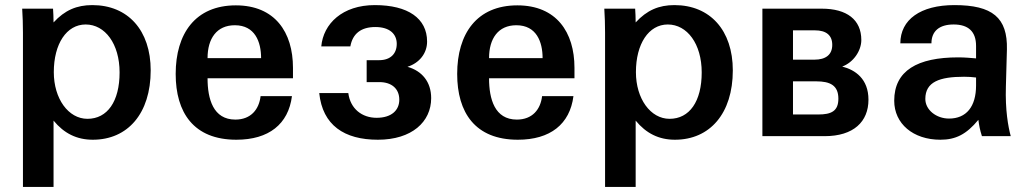

<svg xmlns="http://www.w3.org/2000/svg" viewBox="-20 -534 4033 753"><path d="M191 -251C191 -362 241 -438 316 -438C392 -438 449 -362 449 -250C449 -136 401 -68 323 -68C248 -68 191 -147 191 -251ZM190 -61C231 -11 281 14 344 14C481 14 571 -89 571 -258C571 -415 482 -514 342 -514C281 -514 234 -494 190 -446C190 -465 189 -486 188 -500H67C69 -466 70 -441 70 -406V199H190Z M669 -244C669 -93 739 14 907 14C1034 14 1111 -47 1125 -157H1002C996 -105 964 -65 903 -65C816 -65 794 -146 794 -227H1129V-268C1129 -408 1058 -513 905 -513C746 -513 669 -402 669 -244ZM794 -306C794 -383 830 -435 901 -435C980 -435 1004 -370 1004 -306Z M1671 -149C1671 -213 1635 -256 1578 -272C1625 -287 1655 -325 1655 -371C1655 -462 1580 -514 1450 -514C1323 -514 1248 -441 1240 -352H1354C1363 -402 1396 -428 1452 -428C1509 -428 1536 -400 1536 -362C1536 -324 1512 -298 1467 -298H1418V-212H1468C1516 -212 1546 -186 1546 -143C1546 -102 1516 -72 1457 -72C1400 -72 1354 -107 1346 -169H1232C1245 -43 1330 14 1462 14C1595 14 1671 -56 1671 -149Z M1773 -244C1773 -93 1843 14 2011 14C2138 14 2215 -47 2229 -157H2106C2100 -105 2068 -65 2007 -65C1920 -65 1898 -146 1898 -227H2233V-268C2233 -408 2162 -513 2009 -513C1850 -513 1773 -402 1773 -244ZM1898 -306C1898 -383 1934 -435 2005 -435C2084 -435 2108 -370 2108 -306Z M2474 -251C2474 -362 2524 -438 2599 -438C2675 -438 2732 -362 2732 -250C2732 -136 2684 -68 2606 -68C2531 -68 2474 -147 2474 -251ZM2473 -61C2514 -11 2564 14 2627 14C2764 14 2854 -89 2854 -258C2854 -415 2765 -514 2625 -514C2564 -514 2517 -494 2473 -446C2473 -465 2472 -486 2471 -500H2350C2352 -466 2353 -441 2353 -406V199H2473Z M3181 -215C3236 -215 3268 -199 3268 -147C3268 -98 3240 -85 3189 -85H3090V-215ZM3176 -415C3220 -415 3244 -396 3244 -358C3244 -319 3218 -300 3174 -300H3090V-415ZM3214 0C3328 0 3386 -57 3386 -143C3386 -225 3334 -260 3283 -273C3327 -289 3358 -335 3358 -377C3358 -457 3301 -500 3203 -500H2970V0Z M3808 -199C3808 -116 3770 -69 3702 -69C3652 -69 3609 -103 3609 -146C3609 -213 3665 -233 3761 -233C3778 -233 3792 -232 3808 -230ZM3487 -139C3487 -49 3561 14 3668 14C3728 14 3770 -7 3817 -64C3820 -42 3823 -25 3831 0H3944C3934 -37 3922 -102 3925 -195L3929 -340C3932 -465 3872 -514 3723 -514C3590 -514 3511 -457 3511 -364H3633C3633 -412 3664 -438 3720 -438C3778 -438 3808 -410 3808 -354V-305C3785 -307 3763 -309 3738 -309C3578 -309 3487 -257 3487 -139Z"/></svg>

Font: Perun SemiBold
Style: Regular
Weight: 600
Foundry: Copyright (c) Stefan Peev, Context Ltd, 2016
Version: Version 1.089